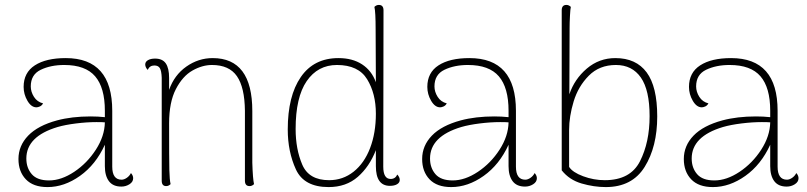

<svg xmlns="http://www.w3.org/2000/svg" viewBox="-20 -748 3277 780"><path d="M521 -24Q521 -9 506 0.5Q491 10 473 10Q439 10 422.5 -12Q406 -34 406 -73V-160Q369 -79 305 -33.5Q241 12 173 12Q115 12 85 -19.5Q55 -51 55 -102Q55 -156 94.5 -197Q134 -238 212 -259Q272 -275 348 -275Q378 -275 406 -272V-298Q406 -392 366.5 -438Q327 -484 241 -484Q186 -484 145.5 -464.5Q105 -445 105 -397Q105 -375 118 -354.5Q131 -334 155 -328Q150 -319 142 -315.5Q134 -312 128 -312Q107 -312 91.5 -338.5Q76 -365 76 -395Q76 -453 121.5 -482.5Q167 -512 247 -512Q436 -512 436 -298V-71Q436 -18 474 -18Q484 -18 495 -25.5Q506 -33 512 -45Q521 -35 521 -24ZM406 -251Q396 -252 372 -252Q333 -252 289 -246.5Q245 -241 214 -232Q87 -194 87 -104Q87 -66 109 -40.5Q131 -15 179 -15Q229 -15 281.5 -50Q334 -85 369.5 -140Q405 -195 406 -251Z M1012 0Q1004 8 994 8Q975 8 975 -14V-298Q974 -393 942.5 -438.5Q911 -484 841 -484Q802 -484 762 -461.5Q722 -439 694.5 -386Q667 -333 667 -247Q667 -97 668 -57Q669 -17 673 0Q665 8 655 8Q637 8 637 -14V-432Q636 -460 629.5 -471Q623 -482 607 -482Q588 -482 580 -464Q570 -475 570 -486Q570 -497 581 -503.5Q592 -510 610 -510Q640 -510 653.5 -490.5Q667 -471 667 -431V-383Q688 -443 737 -477.5Q786 -512 844 -512Q1005 -512 1005 -297V-87Q1007 -21 1012 0Z M1604 -17Q1604 -6 1593 0.5Q1582 7 1564 7Q1507 7 1507 -73V-138Q1481 -71 1433.5 -29.5Q1386 12 1315 12Q1215 12 1182 -60Q1149 -132 1149 -222Q1149 -358 1202 -435Q1255 -512 1355 -512Q1412 -512 1451 -486.5Q1490 -461 1507 -414L1506 -628Q1506 -700 1501 -720Q1509 -728 1519 -728Q1538 -728 1538 -706L1537 -71Q1537 -21 1567 -21Q1586 -21 1594 -39Q1604 -28 1604 -17ZM1507 -286Q1507 -368 1471.5 -426Q1436 -484 1349 -484Q1271 -484 1226 -418.5Q1181 -353 1181 -224Q1181 -142 1208 -79Q1235 -16 1317 -16Q1373 -16 1416.5 -50.5Q1460 -85 1483.5 -146.5Q1507 -208 1507 -286Z M2161 -24Q2161 -9 2146 0.5Q2131 10 2113 10Q2079 10 2062.5 -12Q2046 -34 2046 -73V-160Q2009 -79 1945 -33.5Q1881 12 1813 12Q1755 12 1725 -19.5Q1695 -51 1695 -102Q1695 -156 1734.5 -197Q1774 -238 1852 -259Q1912 -275 1988 -275Q2018 -275 2046 -272V-298Q2046 -392 2006.5 -438Q1967 -484 1881 -484Q1826 -484 1785.5 -464.5Q1745 -445 1745 -397Q1745 -375 1758 -354.5Q1771 -334 1795 -328Q1790 -319 1782 -315.5Q1774 -312 1768 -312Q1747 -312 1731.5 -338.5Q1716 -365 1716 -395Q1716 -453 1761.5 -482.5Q1807 -512 1887 -512Q2076 -512 2076 -298V-71Q2076 -18 2114 -18Q2124 -18 2135 -25.5Q2146 -33 2152 -45Q2161 -35 2161 -24ZM2046 -251Q2036 -252 2012 -252Q1973 -252 1929 -246.5Q1885 -241 1854 -232Q1727 -194 1727 -104Q1727 -66 1749 -40.5Q1771 -15 1819 -15Q1869 -15 1921.5 -50Q1974 -85 2009.5 -140Q2045 -195 2046 -251Z M2262 -56V-706Q2262 -728 2281 -728Q2291 -728 2299 -720Q2297 -713 2295.5 -684Q2294 -655 2294 -635L2293 -365Q2314 -427 2364 -469.5Q2414 -512 2480 -512Q2564 -512 2607 -454Q2650 -396 2650 -275Q2650 -152 2599 -70Q2548 12 2441 12Q2393 12 2343 -2.5Q2293 -17 2262 -56ZM2619 -276Q2619 -382 2583.5 -433Q2548 -484 2482 -484Q2415 -484 2372 -440.5Q2329 -397 2310.5 -336Q2292 -275 2292 -220V-70Q2306 -48 2349 -32Q2392 -16 2437 -16Q2541 -16 2580 -93Q2619 -170 2619 -276Z M3224 -24Q3224 -9 3209 0.5Q3194 10 3176 10Q3142 10 3125.5 -12Q3109 -34 3109 -73V-160Q3072 -79 3008 -33.5Q2944 12 2876 12Q2818 12 2788 -19.5Q2758 -51 2758 -102Q2758 -156 2797.5 -197Q2837 -238 2915 -259Q2975 -275 3051 -275Q3081 -275 3109 -272V-298Q3109 -392 3069.5 -438Q3030 -484 2944 -484Q2889 -484 2848.5 -464.5Q2808 -445 2808 -397Q2808 -375 2821 -354.5Q2834 -334 2858 -328Q2853 -319 2845 -315.5Q2837 -312 2831 -312Q2810 -312 2794.5 -338.5Q2779 -365 2779 -395Q2779 -453 2824.5 -482.5Q2870 -512 2950 -512Q3139 -512 3139 -298V-71Q3139 -18 3177 -18Q3187 -18 3198 -25.5Q3209 -33 3215 -45Q3224 -35 3224 -24ZM3109 -251Q3099 -252 3075 -252Q3036 -252 2992 -246.5Q2948 -241 2917 -232Q2790 -194 2790 -104Q2790 -66 2812 -40.5Q2834 -15 2882 -15Q2932 -15 2984.5 -50Q3037 -85 3072.5 -140Q3108 -195 3109 -251Z"/></svg>

Font: Arima Madurai Thin
Style: Regular
Weight: 250
Designer: Joana Correia and Natanael Gama
Foundry: NDISCOVER
Version: Version 1.020; ttfautohint (v1.5) -l 7 -r 28 -G 50 -x 13 -D 